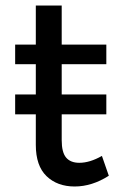

<svg xmlns="http://www.w3.org/2000/svg" viewBox="-20 -673 437 697"><path d="M375 -35Q314 4 251 4Q188 4 149 -33.5Q110 -71 110 -147V-258H35V-330H110V-440H35V-511H110V-653H204V-511H366V-440H204V-330H366V-258H204V-164Q204 -120 220 -101Q236 -82 268 -82Q306 -82 350 -107Z"/></svg>

Font: Gontserrat
Style: Regular
Weight: 400
Designer: Julieta Ulanovsky
Foundry: Julieta Ulanovsky
Version: Version 6.001